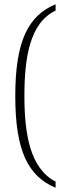

<svg xmlns="http://www.w3.org/2000/svg" viewBox="-20 -768 311 905"><path d="M242 117V88C121 26 95 -139 95 -315C95 -492 119 -660 242 -718V-748C113 -694 52 -575 52 -315C52 -56 113 63 242 117Z"/></svg>

Font: Noto Serif Thai SemiCondensed ExtraLight
Style: Regular
Weight: 200
Width: 4
Designer: Monotype Design Team
Foundry: Monotype Imaging Inc.
Version: Version 2.002